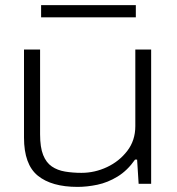

<svg xmlns="http://www.w3.org/2000/svg" viewBox="-20 -720 694 752"><path d="M284 12Q182 12 128 -32Q74 -76 74 -181V-526H137V-194Q137 -143 149 -113Q161 -83 183 -68Q205 -53 235 -48Q265 -43 299 -43Q351 -43 399 -65.5Q447 -88 478.5 -129Q510 -170 510 -226V-526H572V0H523L517 -95H509Q479 -52 440.5 -28.5Q402 -5 361.5 3.5Q321 12 284 12ZM141 -652V-700H512V-652Z"/></svg>

Font: Archivo Expanded ExtraLight
Style: Regular
Weight: 250
Width: 7
Designer: Hector Gatti
Foundry: Omnibus-Type
Version: Version 2.001